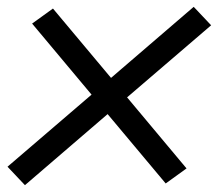

<svg xmlns="http://www.w3.org/2000/svg" viewBox="-20 -621 640 562"><path d="M53 -79 2 -133 248 -344 74 -552 135 -596 305 -393 547 -601 598 -547 352 -336 526 -128 465 -84 295 -287Z"/></svg>

Font: Iosevka Extended
Style: Italic
Weight: 400
Width: 7
Italic angle: -9°
Monospace: yes
Designer: Belleve Invis
Foundry: Belleve Invis
Version: Version 32.5.0; ttfautohint (v1.8.4)